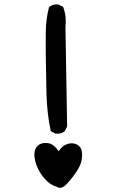

<svg xmlns="http://www.w3.org/2000/svg" viewBox="-20 -802 540 898"><path d="M245.6 71.8Q214.8 63 190.9 36.1Q178.7 22.5 169.4 8.1Q160.2 -6.3 153.8 -22Q140.6 -53.7 140.6 -79.1Q140.6 -106 157.2 -121.1Q173.8 -136.2 203.1 -132.8Q230 -129.9 254.4 -94.7Q270 -118.2 289.6 -126.5Q313.5 -136.2 334 -128.4Q340.8 -126 346.2 -122.1Q351.6 -118.2 355.5 -112.5Q359.4 -106.9 361.3 -100.1Q366.2 -81.5 362.1 -55.2Q357.9 -28.8 336.9 2.4Q332.5 8.3 328.4 14.2Q324.2 20 319.8 25.9Q315.4 31.7 310.8 37.1Q306.2 42.5 301.5 47.9Q296.9 53.2 292.5 58.1Q266.1 85.9 245.6 71.8ZM239.7 -177.2 220.2 -187 217.3 -188.5 216.8 -191.4Q199.2 -275.9 197.3 -367.2Q195.3 -458 194.3 -529.3Q193.4 -600.6 194.3 -657.7Q194.8 -686.5 198.5 -713.9Q202.1 -741.2 209 -767.1L209.5 -769L210.9 -770Q226.6 -783.2 251.5 -781.2H252.4L253.4 -780.8L272.9 -771L275.4 -770L275.9 -767.6Q292 -725.6 286.1 -675.3L293.9 -211.9V-210.4L293.5 -209.5L283.7 -189.9L283.2 -188.5L282.2 -188Q266.6 -174.8 241.7 -176.8H240.7Z"/></svg>

Font: NaikaiFont
Style: SemiBold
Weight: 600
Version: Version 1.89